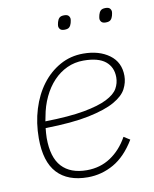

<svg xmlns="http://www.w3.org/2000/svg" viewBox="-81 -760 668 833"><g transform="rotate(-10 253.0 -343.0)"><path d="M239 12Q151 12 104.5 -38Q58 -88 58 -191Q58 -259 76.5 -319Q95 -379 128.5 -423.5Q162 -468 208.5 -494Q255 -520 311 -520Q381 -520 426 -487Q471 -454 471 -394Q471 -365 456.5 -337Q442 -309 401.5 -286Q361 -263 287 -247.5Q213 -232 95 -230Q94 -222 93 -208.5Q92 -195 92 -187Q92 -101 130 -60Q168 -19 240 -19Q299 -19 345 -49.5Q391 -80 421 -134L448 -117Q407 -49 353.5 -18.5Q300 12 239 12ZM307 -490Q268 -490 234.5 -474.5Q201 -459 174.5 -431Q148 -403 129.5 -364Q111 -325 103 -279L99 -259Q205 -261 270.5 -273Q336 -285 372.5 -303.5Q409 -322 422 -345Q435 -368 435 -394Q435 -439 403.5 -464.5Q372 -490 307 -490ZM250 -636Q236 -636 230.5 -642.5Q225 -649 225 -657Q225 -662 228 -674Q231 -685 237.5 -691.5Q244 -698 259 -698Q273 -698 278.5 -691.5Q284 -685 284 -677Q284 -672 281 -660Q278 -649 271.5 -642.5Q265 -636 250 -636ZM432 -636Q418 -636 412.5 -642.5Q407 -649 407 -657Q407 -662 410 -674Q413 -685 419.5 -691.5Q426 -698 441 -698Q455 -698 460.5 -691.5Q466 -685 466 -677Q466 -672 463 -660Q460 -649 453.5 -642.5Q447 -636 432 -636Z"/></g></svg>

Font: IBM Plex Sans ExtLt
Style: Italic
Weight: 200
Italic angle: -11°
Designer: Mike Abbink, Paul van der Laan, Pieter van Rosmalen
Foundry: Bold Monday
Version: Version 3.005